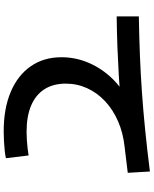

<svg xmlns="http://www.w3.org/2000/svg" viewBox="84 -876 832 1040"><g transform="rotate(90 500.0 -356.0)"><path d="M692 40Q568 40 478 2Q388 -36 339 -106.5Q290 -177 290 -273Q290 -351 321 -422Q352 -493 407 -549.5Q462 -606 534 -637L544 -594Q466 -588 389.5 -583.5Q313 -579 234 -576Q155 -573 69 -572V-692Q182 -694 283 -698Q384 -702 482.5 -709Q581 -716 685.5 -726.5Q790 -737 909 -752L916 -632Q880 -628 845.5 -623.5Q811 -619 776 -615Q700 -607 637 -579.5Q574 -552 528.5 -509.5Q483 -467 458 -412.5Q433 -358 433 -296Q433 -228 463.5 -180.5Q494 -133 552 -108.5Q610 -84 693 -84Q715 -84 738.5 -85.5Q762 -87 784 -89.5Q806 -92 822 -95L837 28Q820 32 795.5 34.5Q771 37 744.5 38.5Q718 40 692 40Z"/></g></svg>

Font: M PLUS 2
Style: Bold
Weight: 700
Designer: Coji Morishita
Foundry: UNDERFOREST DESIGN
Version: Version 1.001